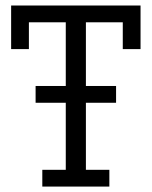

<svg xmlns="http://www.w3.org/2000/svg" viewBox="-20 -687 559 707"><path d="M135.8 -61.7H222.2V-308.6H111.1V-370.4H222.2V-604.9H86.4V-506.2H21V-666.7H497.5V-506.2H432.1V-604.9H296.3V-370.4H407.4V-308.6H296.3V-61.7H382.7V0H135.8Z"/></svg>

Font: Slabo 27px
Style: Regular
Weight: 400
Version: Version 1.02 Build 003a